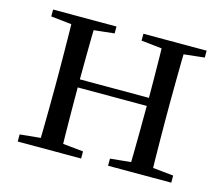

<svg xmlns="http://www.w3.org/2000/svg" viewBox="-80 -621 847 725"><g transform="rotate(15 344.0 -258.0)"><path d="M123.1 0Q124.3 -24.4 124.8 -65.4Q125.3 -106.3 125.8 -150.3Q126.3 -194.3 126.3 -228.5V-288.3Q126.3 -321.7 125.8 -365.7Q125.3 -409.8 124.8 -450.8Q124.3 -491.8 123.1 -516H212.3Q211.3 -491.7 210.8 -450.1Q210.3 -408.6 209.8 -363Q209.3 -317.5 209.3 -279.8V-260.2Q209.3 -210.2 209.8 -159.3Q210.3 -108.5 210.8 -66.4Q211.3 -24.3 212.3 0ZM475.4 0Q477.4 -24.3 477.9 -66.4Q478.4 -108.5 478.9 -159.3Q479.4 -210.2 479.4 -260.2V-279.8Q479.4 -317.4 478.9 -363.1Q478.4 -408.7 477.9 -450.2Q477.4 -491.7 475.4 -516H563.9Q562.9 -491.7 562.4 -450.7Q561.9 -409.7 561.4 -365.7Q560.9 -321.7 560.9 -288.3V-228.5Q560.9 -194.3 561.4 -150.3Q561.9 -106.3 562.4 -65.4Q562.9 -24.4 563.9 0ZM43.5 0V-27.8L152.7 -38.6H184.7L291.3 -27.8V0ZM43.5 -489.1V-516H291.3V-489.1L184.7 -477.4H152.7ZM396.6 0V-27.8L504.8 -38.6H537.8L643.7 -27.8V0ZM396.6 -489.1V-516H643.7V-489.1L537.8 -477.4H504.8ZM167 -256V-287.5H519.9V-256Z"/></g></svg>

Font: Noto Serif SC
Style: Regular
Weight: 200
Designer: Ryoko NISHIZUKA 西塚涼子 (kana & ideographs); Frank Grießhammer (Latin, Greek & Cyrillic); Wenlong ZHANG 张文龙 (bopomofo); San
Foundry: Adobe
Version: Version 2.001;hotconv 1.1.0;makeotfexe 2.6.0